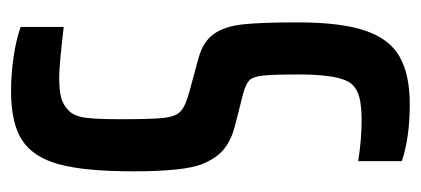

<svg xmlns="http://www.w3.org/2000/svg" viewBox="-222 -514 744 339"><g transform="rotate(90 149.5 -344.0)"><path d="M27 -9V-85Q95 -77 116 -77Q139 -77 152 -80.5Q165 -84 175 -94Q185 -104 187.5 -124.5Q190 -145 190 -187Q190 -243 187.5 -263Q185 -283 176 -291.5Q167 -300 141 -307L82 -323Q53 -331 39.5 -350Q26 -369 22.5 -401.5Q19 -434 19 -498Q19 -574 33.5 -617Q48 -660 79.5 -678Q111 -696 164 -696Q222 -696 264 -682V-605Q225 -611 191 -611Q160 -611 144 -604.5Q128 -598 122 -584Q111 -560 111 -500Q111 -454 113 -436.5Q115 -419 121 -413Q127 -407 144 -402L203 -387Q226 -381 242 -368.5Q258 -356 269 -330Q282 -298 282 -208Q282 -122 269.5 -76.5Q257 -31 227 -11.5Q197 8 140 8Q111 8 80 3.5Q49 -1 27 -9Z"/></g></svg>

Font: Saira Ultra Condensed SemiBold
Style: Regular
Weight: 600
Width: 1
Designer: Hector Gatti with collaboration of the Omnibus-Type team
Foundry: Omnibus-Type
Version: Version 1.001; ttfautohint (v1.8)